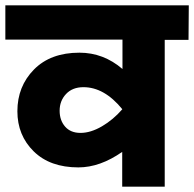

<svg xmlns="http://www.w3.org/2000/svg" viewBox="-40 -697 726 718"><path d="M666 -677 665 -548H576V1H417V-129Q334 -71 253 -71Q147 -71 86 -131Q25 -191 25 -281Q25 -374 87 -437Q149 -500 257 -500Q347 -500 418 -439V-549H-20V-677ZM261 -200Q299 -200 341 -224.5Q383 -249 417 -288V-289Q350 -371 272 -371Q231 -371 207 -345.5Q183 -320 183 -283Q183 -247 203.5 -223.5Q224 -200 261 -200Z"/></svg>

Font: Martel Sans Heavy
Style: Regular
Weight: 900
Designer: Dan Reynolds and Mathieu Réguer
Foundry: Dan Reynolds and Mathieu Réguer
Version: Version 1.001;PS 001.001;hotconv 1.0.70;makeotf.lib2.5.58329